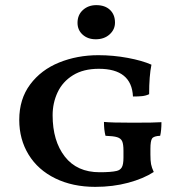

<svg xmlns="http://www.w3.org/2000/svg" viewBox="-20 -721 723 748"><path d="M55 -254Q55 -335 97.5 -392Q140 -449 210.5 -477.5Q281 -506 363 -506Q421 -506 477.5 -495.5Q534 -485 570 -469Q561 -425 561 -354Q548 -348 533.5 -346.5Q519 -345 498 -345Q493 -453 365 -453Q305 -453 264.5 -428Q224 -403 204.5 -361.5Q185 -320 185 -272Q185 -172 232.5 -111Q280 -50 368 -50Q413 -50 434 -55Q448 -58 454.5 -69Q461 -80 461 -107V-134Q461 -159 456 -170.5Q451 -182 436.5 -186.5Q422 -191 391 -192Q385 -215 385 -246Q412 -243 498 -243Q584 -243 609 -245Q609 -213 604 -192Q579 -191 572.5 -181.5Q566 -172 566 -141V-119Q566 -95 568.5 -81.5Q571 -68 579 -51Q539 -25 479.5 -9Q420 7 351 7Q263 7 195.5 -26Q128 -59 91.5 -118.5Q55 -178 55 -254ZM282 -632Q282 -663 303 -682Q324 -701 355 -701Q389 -701 408.5 -682.5Q428 -664 428 -633Q428 -606 407 -587Q386 -568 353 -568Q322 -568 302 -586Q282 -604 282 -632Z"/></svg>

Font: Vollkorn SC SemiBold
Style: Regular
Weight: 600
Designer: Friedrich Althausen
Foundry: Friedrich Althausen
Version: Version 4.015